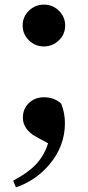

<svg xmlns="http://www.w3.org/2000/svg" viewBox="-20 -586 380 831"><path d="M49 225 37 196Q101 162 135 126Q172 87 188 34L138 7Q79 -25 79 -77Q79 -115 105 -140Q131 -165 170 -165Q216 -165 245 -137Q261 -97 261 -53Q261 47 193 127Q134 196 49 225ZM170 -566Q208 -566 235 -539.5Q262 -513 262 -475.5Q262 -438 235 -411.5Q208 -385 170 -385Q132 -385 105 -411.5Q78 -438 78 -475.5Q78 -513 105 -539.5Q132 -566 170 -566Z"/></svg>

Font: GenRyuMin TW H
Style: Regular
Weight: 900
Version: Version 1.501;PS 1;hotconv 16.6.51;makeotf.lib2.5.65220